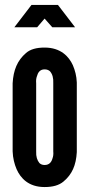

<svg xmlns="http://www.w3.org/2000/svg" viewBox="-20 -747 361 775"><path d="M214 -727 283 -637H191L160 -672L130 -637H38L107 -727ZM290 -133C287 -80 271 -43 236 -14C218 1 193 8 160 8C95 8 63 -28 47 -64C38 -85 32 -109 31 -136V-411C34 -464 50 -503 85 -533C102 -548 127 -555 160 -555C225 -555 258 -519 274 -484C283 -463 289 -440 290 -414ZM195 -411C196 -432 192 -447 182 -459C177 -464 169 -467 160 -467C141 -467 133 -454 129 -439C126 -431 125 -422 126 -411V-136C125 -115 130 -100 139 -89C144 -84 151 -81 160 -81C179 -81 188 -93 192 -108C195 -116 196 -125 195 -136Z"/></svg>

Font: League Gothic
Style: Regular
Weight: 400
Designer: The League of Moveable Type
Version: Version 1.560;PS 001.560;hotconv 1.0.56;makeotf.lib2.0.21325